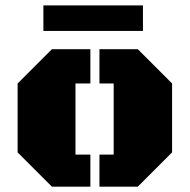

<svg xmlns="http://www.w3.org/2000/svg" viewBox="-20 -704 715 724"><path d="M175.8 0 46.4 -129.4V-389.2L175.8 -518.6H320.8V-389.2H264.6V-121.1H320.8V0ZM355 0V-121.1H408.7V-389.2H355V-518.6H499.5L628.9 -389.2V-129.4L499.5 0ZM143.6 -587.4V-683.6H519V-587.4Z"/></svg>

Font: Black Ops One
Style: Regular
Weight: 400
Designer: James Grieshaber, Eben Sorkin
Foundry: Sorkin Type Co.
Version: Version 1.004; ttfautohint (v1.8.4.7-5d5b)